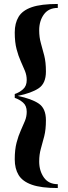

<svg xmlns="http://www.w3.org/2000/svg" viewBox="-20 -800 342 970"><path d="M272 150Q188 150 140.8 133.2Q93.5 116.5 74 84.2Q54.5 52 54.5 5Q54.5 -44.5 63.8 -79.5Q73 -114.5 85 -140.8Q97 -167 106 -189.2Q115 -211.5 115 -235.5Q115 -266 96.2 -282Q77.5 -298 54.5 -305.5V-325Q77.5 -332.5 96.2 -349Q115 -365.5 115 -396Q115 -419.5 106 -441.8Q97 -464 85 -490.2Q73 -516.5 63.8 -551.5Q54.5 -586.5 54.5 -636Q54.5 -683 74 -715.2Q93.5 -747.5 140.8 -763.8Q188 -780 272 -780V-760Q225.5 -760 201.8 -727.2Q178 -694.5 178 -647Q178 -611.5 186.5 -582Q195 -552.5 203.5 -519.2Q212 -486 212 -438.5Q212 -379 176 -354.5Q140 -330 69.5 -315.5Q140 -301 176 -276.5Q212 -252 212 -192.5Q212 -145 203.5 -111.8Q195 -78.5 186.5 -49Q178 -19.5 178 16Q178 63 201.8 96.8Q225.5 130.5 272 130.5Z"/></svg>

Font: Bodoni* 11pt Medium
Style: Regular
Weight: 500
Version: Version 2.3